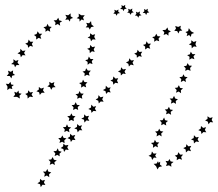

<svg xmlns="http://www.w3.org/2000/svg" viewBox="-20 -639 898 791"><path d="M290 -83 285 -72 291 -62 279 -63 272 -54 269 -65 258 -70 268 -76 269 -88 278 -80ZM262 -42 257 -32 263 -21 251 -23 244 -13 241 -25 230 -29 240 -36 241 -47 250 -40ZM185 40 188 28 180 19 191 18 197 8 202 19 214 22 204 29 206 41 196 35ZM205 4 208 -7 200 -16 212 -17 218 -28 222 -17 234 -14 225 -6 226 5 216 -1ZM225 -50 228 -61 220 -70 231 -71 237 -81 242 -71 254 -69 245 -61 246 -49 236 -55ZM165 102 161 113 167 123 155 122 148 132 145 120 134 116 144 110 145 98 154 105ZM162 89 165 77 157 68H169L175 57L179 68L191 71L182 79L183 91L173 84ZM595 -588 586 -586 582 -577 578 -585 568 -586 575 -593 573 -602 581 -598 589 -603 588 -594ZM531 -588 522 -586 518 -578 513 -586 504 -587 510 -593 508 -603 517 -599 525 -604 524 -594ZM563 -576 553 -574 550 -566 545 -574 536 -575 542 -582 540 -591 548 -587 557 -592 555 -582ZM474 -585 464 -583 461 -574 456 -582 447 -583 453 -590 451 -599 460 -595 468 -600 467 -591ZM845 -153 856 -156 852 -145 858 -135 846 -136 839 -127 836 -138 825 -143 835 -149V-160ZM817 -112 829 -115 824 -104 830 -94 818 -95 810 -87 808 -98 797 -103 807 -109 808 -120ZM788 -73 799 -75 794 -65 800 -54 788 -56 779 -48 778 -60 767 -65 778 -70 779 -82ZM756 -36 768 -38 762 -27 767 -16 755 -19 746 -11 745 -23 735 -29 746 -34 748 -45ZM722 -2H734L726 8L730 19L718 15L708 21L709 9L700 2L711 -1L715 -12ZM683 26 695 28 685 36 686 48 676 42 664 45 668 34 662 24 673 25 678 16ZM639 39 648 46 635 49 629 59 623 46 613 36 625 35 631 25 633 32 640 27ZM614 10 607 20 603 8 592 3 603 -3 606 -15 613 -6 625 -7 619 2 625 11ZM620 -37 610 -30 611 -42 602 -50 614 -52 618 -63 624 -53 636 -52 628 -43 631 -32ZM636 -83 625 -77 627 -89 619 -97 631 -99 636 -109 641 -99 653 -97 644 -89 646 -77ZM654 -128 644 -123 646 -134 638 -143 650 -144 656 -155 660 -144 672 -141 663 -133 665 -122ZM675 -172 664 -168 667 -179 659 -188 670 -189 676 -199 681 -188 693 -186 683 -178 685 -166ZM695 -217 684 -212 687 -224 679 -233H691L697 -244L702 -233L713 -230L704 -223L705 -211ZM716 -262 705 -257 708 -268 700 -277 711 -278 717 -288 722 -277 734 -275 725 -267 726 -255ZM736 -307 725 -301 727 -313 719 -321 731 -323 736 -333 741 -323 753 -321 744 -313 746 -301ZM754 -352 743 -347 745 -358 737 -366 748 -368 753 -379 759 -369 771 -368 763 -359 765 -347ZM770 -399 760 -393 761 -405 751 -412 762 -415 766 -426 773 -416H785L777 -407L781 -395ZM779 -448 770 -440 769 -452 758 -456 768 -462V-473L778 -466L789 -470L785 -457L790 -446ZM769 -499 766 -487 759 -495 749 -490 752 -501 744 -507 755 -511 758 -523 767 -510 780 -503ZM723 -522 731 -513 720 -512 715 -501 710 -511 698 -512 705 -521 702 -532 714 -528 725 -533ZM673 -515 684 -510 674 -504V-492L665 -499L654 -495L657 -506L649 -515L662 -516L670 -526ZM629 -490 641 -489 633 -480 636 -469 625 -473 615 -467 616 -479 607 -486 618 -489 624 -500ZM590 -459H602L595 -450L599 -438L588 -442L578 -435V-447L569 -454L580 -457L584 -469ZM554 -425 566 -426 560 -416 564 -405 553 -408 544 -401 543 -412 533 -418 544 -423 547 -434ZM520 -390 532 -391 526 -381 531 -370 519 -373 511 -365 509 -376 499 -382 510 -387 513 -399ZM487 -353 499 -355 493 -344 498 -334 487 -336 478 -328 477 -339 466 -345 477 -350 479 -362ZM456 -315 467 -317 462 -307 467 -296 455 -298 447 -290 445 -302 435 -307 445 -312 447 -324ZM425 -277 436 -279 431 -269 436 -258 425 -260 417 -252 415 -263 404 -268 415 -274 416 -286ZM394 -238 406 -241 401 -230 407 -220 395 -221 387 -213 385 -224 374 -229 384 -235 386 -247ZM365 -199 376 -202 371 -191 377 -181 365 -182 357 -174 355 -185 344 -190 355 -196 356 -208ZM335 -160 347 -162 342 -152 348 -141 336 -143 328 -134 326 -146 315 -150 326 -156 327 -168ZM307 -120 318 -123 313 -112 319 -102 308 -103 300 -94 297 -106 286 -110 297 -116 298 -128ZM255 -100 245 -95 247 -106 239 -115 251 -116 256 -127 261 -116 273 -114 264 -106 266 -94ZM274 -145 263 -140 266 -152 257 -160 269 -162 274 -172 279 -162 291 -160 283 -152 284 -140ZM292 -191 281 -186 283 -197 275 -206 286 -207 292 -218 297 -207 309 -206 300 -198 302 -186ZM309 -237 298 -232 300 -243 291 -251 303 -253 308 -264 313 -254 325 -253 317 -244 319 -232ZM324 -284 314 -278 315 -290 306 -297 318 -300 322 -311 328 -301 340 -300 332 -291 335 -279ZM338 -331 328 -325 329 -337 320 -344 331 -347 335 -358 342 -348H354L346 -338L349 -327ZM350 -379 341 -372V-384L331 -391L342 -394L346 -406L353 -396H365L358 -387L361 -375ZM359 -428 350 -420 349 -432 339 -438 350 -442 352 -454 360 -445 372 -447 366 -436 370 -425ZM362 -477 355 -469 352 -480 341 -484 351 -490V-502L361 -495L372 -498L368 -487L374 -476ZM355 -527 350 -517 345 -526H333L340 -535L335 -545L347 -543L355 -552L357 -538L367 -530ZM322 -567 326 -555 316 -559 308 -550 307 -561 296 -564 305 -571 304 -583 315 -576H329ZM271 -572 281 -565 270 -561 268 -550 261 -559 249 -557 255 -568 249 -578 261 -576 271 -584ZM224 -555 236 -552 226 -545 228 -533 218 -540 207 -535 209 -546 201 -555 213 -556 220 -566ZM181 -530 193 -528 185 -520 187 -508 177 -514 167 -508 168 -519 159 -527 171 -530 176 -541ZM142 -500H154L146 -491L150 -479L139 -483L129 -476V-488L120 -495L131 -499L135 -510ZM105 -467H117L111 -458L116 -447L104 -450L96 -442L94 -453L84 -459L95 -464L98 -476ZM73 -429 85 -431 79 -421 85 -411 73 -412 66 -403 63 -415 52 -419 63 -426 64 -438ZM45 -388 56 -392 52 -381 60 -371H48L42 -362L38 -373L26 -375L36 -383L35 -395ZM24 -343 34 -349 33 -337 42 -330 30 -327 27 -316 20 -326H8L16 -336L13 -348ZM16 -293 23 -302 26 -291 37 -289 28 -282 31 -272 20 -275 10 -268 11 -282 4 -294ZM42 -249 39 -261 49 -257 56 -266 58 -255 69 -253 60 -245 62 -233 50 -240H35ZM93 -245 84 -252 94 -256 97 -267 104 -258 116 -260 110 -250 116 -239 103 -241 94 -233ZM141 -259 130 -263 140 -270V-281L149 -274L161 -278L157 -267L164 -257H152L144 -248ZM186 -280 175 -283 184 -290 183 -302 193 -296 204 -301 201 -289 209 -280 197 -279 191 -269ZM495 -610 502 -603 493 -602 489 -593 485 -601 475 -602 482 -609 480 -618 488 -614 496 -619Z"/></svg>

Font: Santa christmas start
Style: Regular
Weight: 400
Designer: MUHAMMAD YONI
Version: Version 001.000